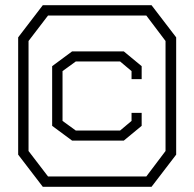

<svg xmlns="http://www.w3.org/2000/svg" viewBox="-20 -720 749 740"><path d="M564 0H145L50 -124V-576L145 -700H564L659 -576V-124ZM618 -562 544 -660H165L90 -562V-138L165 -40H544L618 -138ZM457 -178H258L181 -235V-465L258 -522H457L526 -465V-415H487V-446L443 -483H272L221 -446V-254L272 -217H443L487 -254V-285H526V-235Z"/></svg>

Font: Turret Road Light
Style: Regular
Weight: 300
Designer: Noponies
Foundry: Noponies
Version: Version 1.001; ttfautohint (v1.8)